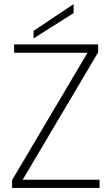

<svg xmlns="http://www.w3.org/2000/svg" viewBox="-20 -919 546 939"><path d="M460 -702V-663L91 -40H467V0H39V-38L408 -661H49V-702ZM144 -768 340 -899V-855L144 -731Z"/></svg>

Font: Poppins ExtraLight
Style: Regular
Weight: 275
Designer: Ninad Kale (Devanagari), Jonny Pinhorn (Latin)
Foundry: Indian Type Foundry
Version: Version 3.200;PS 1.000;hotconv 16.6.54;makeotf.lib2.5.65590